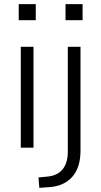

<svg xmlns="http://www.w3.org/2000/svg" viewBox="-20 -710 487 923"><path d="M70 -613V-690H152V-613ZM80 0V-485H141V0ZM295 -613V-690H377V-613ZM169 193 165 143 207 139Q255 135 280.5 104.5Q306 74 306 19V-485H367V14Q367 55 357 86.5Q347 118 327.5 140Q308 162 279.5 175Q251 188 212 190Z"/></svg>

Font: Nunito Sans 12pt ExtraLight Light
Style: Regular
Weight: 300
Version: Version 3.101;gftools[0.9.27]